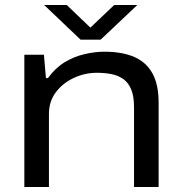

<svg xmlns="http://www.w3.org/2000/svg" viewBox="-20 -745 723 765"><path d="M77 0V-527H155L163 -434H171Q201 -475 238.5 -497.5Q276 -520 317.5 -529.5Q359 -539 396 -539Q467 -539 515 -518Q563 -497 587.5 -452.5Q612 -408 612 -336V0H514V-318Q514 -361 503 -388Q492 -415 472 -429.5Q452 -444 425 -449.5Q398 -455 366 -455Q318 -455 274 -434.5Q230 -414 202.5 -377.5Q175 -341 175 -291V0ZM156 -725H246L363 -613H317L435 -725H527L381 -587H301Z"/></svg>

Font: Archivo Expanded
Style: Regular
Weight: 400
Width: 7
Designer: Hector Gatti
Foundry: Omnibus-Type
Version: Version 2.001